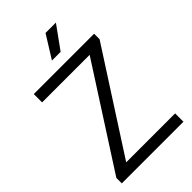

<svg xmlns="http://www.w3.org/2000/svg" viewBox="-278 -1039 1133 1133"><g transform="rotate(-45 288.0 -473.0)"><path d="M31 0V-45.5L445.5 -689.5L451 -670.5H36.5V-740H540V-694.5L125 -50.5L120 -69.5H545.5V0ZM252 -804 340.5 -946H427L324.5 -804Z"/></g></svg>

Font: Encode Sans SC Condensed Thin
Style: Regular
Weight: 400
Version: Version 3.002